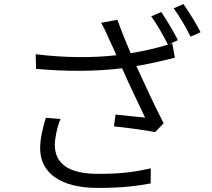

<svg xmlns="http://www.w3.org/2000/svg" viewBox="-20 -880 1040 942"><path d="M205 -302C188 -248 177 -196 177 -152C177 -31 278 42 460 42C591 42 656 31 719 20L720 -54C649 -39 591 -27 461 -27C312 -27 249 -80 249 -170C249 -200 260 -258 277 -296ZM722 -800C750 -762 784 -701 804 -661C742 -642 682 -629 621 -619C599 -671 581 -714 556 -783L476 -768C491 -742 500 -724 516 -686C529 -658 540 -635 551 -609C436 -596 299 -596 155 -614L157 -542C307 -529 450 -529 579 -545C609 -476 662 -366 692 -303C657 -306 585 -314 547 -318L539 -260C602 -254 700 -240 741 -232L783 -275C739 -360 684 -479 649 -556C710 -566 775 -581 838 -597L825 -668L806 -662L853 -683C832 -724 796 -785 771 -821ZM832 -839C861 -801 893 -744 915 -700L964 -722C945 -760 907 -822 880 -860Z"/></svg>

Font: Noto Sans CJK JP DemiLight
Style: Regular
Weight: 350
Designer: Ryoko NISHIZUKA (kana & ideographs); Paul D. Hunt (Latin, Greek & Cyrillic); Wenlong ZHANG (bopomofo); Sandoll Communica
Foundry: Adobe Systems Incorporated
Version: Version 1.004;PS 1.004;hotconv 1.0.82;makeotf.lib2.5.63406